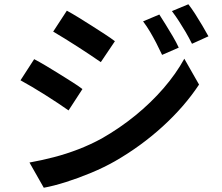

<svg xmlns="http://www.w3.org/2000/svg" viewBox="-20 -830 1040 899"><path d="M726 -762Q739 -742 756 -714.5Q773 -687 789.5 -659Q806 -631 817 -607L739 -573Q725 -603 711.5 -629Q698 -655 683 -680.5Q668 -706 650 -730ZM862 -810Q877 -791 894 -764.5Q911 -738 927.5 -710Q944 -682 956 -660L879 -625Q864 -655 849 -680.5Q834 -706 818.5 -730Q803 -754 785 -778ZM293 -780Q317 -767 348 -748Q379 -729 411 -708.5Q443 -688 471.5 -669.5Q500 -651 518 -637L452 -539Q432 -553 403.5 -572Q375 -591 344 -611Q313 -631 283 -649.5Q253 -668 229 -682ZM118 -69Q174 -79 232 -94Q290 -109 347 -131Q404 -153 457 -182Q541 -230 614 -289.5Q687 -349 745.5 -416.5Q804 -484 843 -555L912 -434Q844 -331 742 -238Q640 -145 518 -75Q467 -46 407 -21Q347 4 288.5 22.5Q230 41 185 49ZM140 -553Q165 -540 196 -521.5Q227 -503 259 -483Q291 -463 319.5 -445Q348 -427 366 -413L301 -313Q280 -328 252 -346.5Q224 -365 192.5 -385Q161 -405 130.5 -423Q100 -441 76 -454Z"/></svg>

Font: Noto Sans SC SemiBold
Style: Regular
Weight: 600
Designer: Ryoko NISHIZUKA 西塚涼子 (kana, bopomofo & ideographs); Paul D. Hunt (Latin, Greek & Cyrillic); Sandoll Communications 산돌커뮤니
Foundry: Adobe
Version: Version 2.004-H2;hotconv 1.0.118;makeotfexe 2.5.65603